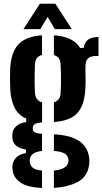

<svg xmlns="http://www.w3.org/2000/svg" viewBox="-20 -794 538 1008"><path d="M200.5 193Q124 189 89.2 165.5Q54.5 142 47.5 107.5Q46 101 45.2 91Q44.5 81 45.5 73.5Q49 49.5 65.8 32.2Q82.5 15 116 10V-9Q52 -18.5 45.5 -65.5Q44 -76.5 44.5 -82.2Q45 -88 45.5 -95.5Q48 -116 67.2 -132.8Q86.5 -149.5 117.5 -153V-171.5Q77.5 -189 57.8 -226.2Q38 -263.5 34 -321Q33.5 -340.5 33 -355.8Q32.5 -371 32.5 -384.5Q32.5 -398 33 -411.8Q33.5 -425.5 34 -441.5Q40 -524 79 -563.5Q118 -603 200.5 -608.5V-505.5Q182.5 -501 173.5 -488.8Q164.5 -476.5 163.5 -456.5Q162.5 -430 162 -404.2Q161.5 -378.5 161.8 -354Q162 -329.5 163.5 -306Q165 -286 174.5 -273.8Q184 -261.5 201 -256V-151.5Q173.5 -149.5 162.8 -142.5Q152 -135.5 152 -123Q152 -122.5 152 -121.5Q152 -120.5 152 -119Q152 -106.5 161.2 -100.2Q170.5 -94 200.5 -91.5V-1.5Q172.5 1.5 157.2 11Q142 20.5 138 36.5Q135.5 43.5 136 51Q136.5 58.5 138 64.5Q142.5 82 158 90.5Q173.5 99 200.5 101.5ZM263 192.5V101.5Q293.5 98.5 312.5 89Q331.5 79.5 337 62.5Q340 55 339.8 48Q339.5 41 336 32Q331.5 16.5 312.2 8.5Q293 0.5 263 -1.5V-89Q350 -84 394.2 -54.8Q438.5 -25.5 447.5 29.5Q449 37 449.2 48.5Q449.5 60 447.5 73Q438.5 134.5 388 161.2Q337.5 188 263 192.5ZM263 -153.5V-256.5Q279 -262 288 -273.5Q297 -285 298 -302.5Q299.5 -326 300 -351.8Q300.5 -377.5 300 -404.5Q299.5 -431.5 298 -458.5Q297 -477 288.2 -488.8Q279.5 -500.5 263 -505V-608.5Q364.5 -602 400.5 -542.5H419.5Q423.5 -572 442.5 -585.8Q461.5 -599.5 497 -600V-500H482.5Q457 -500 442.8 -487.8Q428.5 -475.5 428.5 -444.5V-417Q429 -399.5 429.2 -385.2Q429.5 -371 429.2 -356Q429 -341 427.5 -321Q422.5 -238.5 384.5 -198.8Q346.5 -159 263 -153.5ZM103 -641 189.5 -774.5H270.5L357 -641H268L230 -705.5L192 -641Z"/></svg>

Font: Big Shoulders Stencil Text Thin ExtraBold
Style: Regular
Weight: 800
Version: Version 2.001